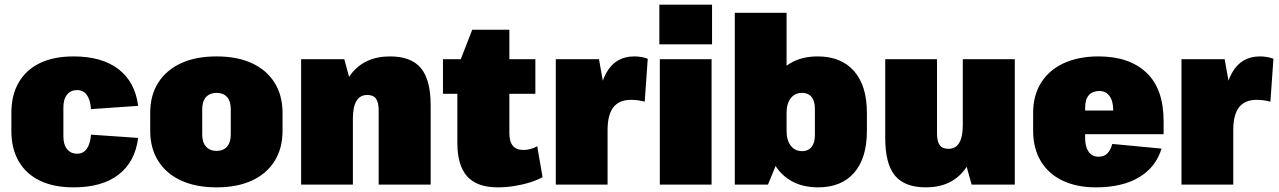

<svg xmlns="http://www.w3.org/2000/svg" viewBox="-20 -795 5507 827"><path d="M297 12Q212 12 152.5 -16.5Q93 -45 61 -99.5Q29 -154 29 -231V-309Q29 -386 61 -440.5Q93 -495 152.5 -523.5Q212 -552 297 -552Q419 -552 490.5 -497Q562 -442 575 -339L372 -325Q369 -365 354 -386Q339 -407 312 -407Q285 -407 269 -387.5Q253 -368 253 -332V-208Q253 -172 269 -152.5Q285 -133 312 -133Q339 -133 354 -154.5Q369 -176 372 -215L575 -201Q562 -98 491 -43Q420 12 297 12Z M913 12Q825 12 761 -17Q697 -46 662 -101Q627 -156 627 -231V-309Q627 -385 662 -439.5Q697 -494 760.5 -523Q824 -552 913 -552Q1001 -552 1064.5 -523Q1128 -494 1162.5 -439Q1197 -384 1197 -309V-231Q1197 -156 1162.5 -101Q1128 -46 1064.5 -17Q1001 12 913 12ZM913 -145Q942 -145 958 -163.5Q974 -182 974 -215V-325Q974 -359 958 -377Q942 -395 913 -395Q884 -395 867.5 -377Q851 -359 851 -325V-215Q851 -182 867.5 -163.5Q884 -145 913 -145Z M1611 -320Q1611 -354 1599.5 -370Q1588 -386 1562 -386Q1531 -386 1515.5 -360.5Q1500 -335 1500 -285L1433 -210V-250Q1433 -398 1491.5 -475Q1550 -552 1660 -552Q1751 -552 1793 -501.5Q1835 -451 1835 -341V0H1611ZM1277 -540H1463L1500 -403V0H1277Z M2124 12Q2035 12 1992.5 -35Q1950 -82 1950 -179V-502L2014 -667H2174V-222Q2174 -185 2189 -167Q2204 -149 2235 -149Q2249 -149 2264.5 -153Q2280 -157 2294 -165L2317 -32Q2294 -19 2261.5 -9Q2229 1 2193.5 6.5Q2158 12 2124 12ZM1888 -540H2286V-391H1888Z M2374 -540H2560L2597 -332V0H2374ZM2552 -274Q2552 -410 2591.5 -481Q2631 -552 2712 -552Q2727 -552 2742 -549.5Q2757 -547 2770 -542L2757 -357Q2728 -365 2698 -365Q2647 -365 2622 -333Q2597 -301 2597 -234Z M3045 -540V0H2822V-540ZM3047 -775V-604H2820V-775Z M3504 12Q3434 12 3383.5 -18.5Q3333 -49 3306 -106.5Q3279 -164 3278 -245V-296Q3279 -378 3306 -435Q3333 -492 3383 -522Q3433 -552 3502 -552Q3603 -552 3658.5 -489Q3714 -426 3714 -309V-231Q3714 -114 3659 -51Q3604 12 3504 12ZM3145 -740H3368V-196L3288 0H3145ZM3435 -144Q3461 -144 3475.5 -162Q3490 -180 3490 -213V-326Q3490 -360 3475.5 -377.5Q3461 -395 3435 -395Q3404 -395 3386 -372Q3368 -349 3368 -308V-232Q3368 -191 3386 -167.5Q3404 -144 3435 -144Z M4016 -220Q4016 -186 4027.5 -170Q4039 -154 4065 -154Q4096 -154 4111.5 -179.5Q4127 -205 4127 -255L4194 -330V-290Q4194 -143 4136 -65.5Q4078 12 3968 12Q3877 12 3835 -38.5Q3793 -89 3793 -199V-540H4016ZM4351 0H4165L4127 -137V-540H4351Z M4700 12Q4618 12 4557 -17Q4496 -46 4463 -101Q4430 -156 4430 -232V-308Q4430 -384 4464.5 -439Q4499 -494 4562.5 -523Q4626 -552 4712 -552Q4844 -552 4918 -482Q4992 -412 4992 -273V-217H4614V-319H4817L4775 -283V-319Q4775 -360 4759 -381.5Q4743 -403 4715 -403Q4686 -403 4670 -385Q4654 -367 4654 -331V-199Q4654 -163 4669 -141.5Q4684 -120 4711 -120Q4737 -120 4750.5 -135Q4764 -150 4771 -175L4983 -155Q4959 -75 4886.5 -31.5Q4814 12 4700 12Z M5069 -540H5255L5292 -332V0H5069ZM5247 -274Q5247 -410 5286.5 -481Q5326 -552 5407 -552Q5422 -552 5437 -549.5Q5452 -547 5465 -542L5452 -357Q5423 -365 5393 -365Q5342 -365 5317 -333Q5292 -301 5292 -234Z"/></svg>

Font: Pathway Extreme Condensed Black
Style: Regular
Weight: 900
Width: 3
Version: Version 1.001;gftools[0.9.26]